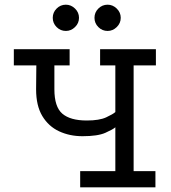

<svg xmlns="http://www.w3.org/2000/svg" viewBox="-20 -799 730 819"><path d="M322 0V-69H472V-256Q462 -247 429.5 -232.5Q397 -218 332 -218Q277 -218 232 -239Q187 -260 160.5 -304Q134 -348 134 -418L135 -520H39V-589H277V-520H212V-418Q212 -343 246 -314Q280 -285 350 -285Q404 -285 433 -298.5Q462 -312 472 -321V-520H407V-589H645V-520H550V-69H643V0ZM439 -779Q461 -779 478 -762.5Q495 -746 495 -723Q495 -700 478 -683.5Q461 -667 439 -667Q416 -667 399.5 -683.5Q383 -700 383 -723Q383 -746 399.5 -762.5Q416 -779 439 -779ZM261 -779Q283 -779 300 -762.5Q317 -746 317 -723Q317 -700 300 -683.5Q283 -667 261 -667Q238 -667 221.5 -683.5Q205 -700 205 -723Q205 -746 221.5 -762.5Q238 -779 261 -779Z"/></svg>

Font: Podkova VF Beta
Style: Regular
Weight: 400
Designer: Ilya Yudin
Foundry: Cyreal (www.cyreal.org)
Version: Version 2.100